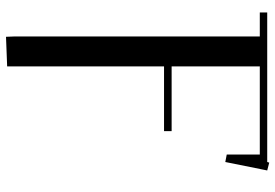

<svg xmlns="http://www.w3.org/2000/svg" viewBox="-162 -588 938 655"><g transform="rotate(90 307.5 -260.0)"><path d="M22 -676.8V-702.1H532.2L534.2 -709L561 -702.1L532.2 -559.1L506.8 -564V-676.8H206.1V-376H426.8V-350.1H206.1V185.1L105 189L104 163.1V-676.8Z"/></g></svg>

Font: Dehuti
Style: Bold
Weight: 700
Version: Version 1.2